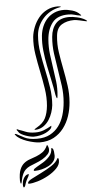

<svg xmlns="http://www.w3.org/2000/svg" viewBox="-87 -768 573 1045"><g transform="rotate(-5 199.5 -246.0)"><path d="M300 -707Q320 -707 346 -699.5Q372 -692 388 -675Q399 -665 385 -669Q371 -671 356.5 -675.5Q342 -680 325 -680Q263 -681 235 -644.5Q207 -608 203 -552Q200 -513 204.5 -474.5Q209 -436 215 -398Q221 -360 225.5 -322Q230 -284 226 -245Q225 -234 223.5 -232Q222 -230 220.5 -233Q219 -236 217.5 -241.5Q216 -247 215 -251Q209 -291 200 -331.5Q191 -372 183 -413Q175 -454 170.5 -495Q166 -536 170 -578Q173 -605 183 -628.5Q193 -652 209.5 -669.5Q226 -687 249 -697Q272 -707 300 -707ZM122 -575Q125 -602 136 -629.5Q147 -657 165.5 -679.5Q184 -702 210.5 -715.5Q237 -729 270 -729Q271 -729 275.5 -728.5Q280 -728 283.5 -727Q287 -726 286.5 -725Q286 -724 279 -723Q252 -718 229 -705Q206 -692 189 -673Q172 -654 161.5 -630.5Q151 -607 149 -582Q145 -534 153 -485.5Q161 -437 171.5 -389Q182 -341 189.5 -292.5Q197 -244 193 -196Q191 -177 184 -156Q177 -135 165.5 -117Q154 -99 137 -86.5Q120 -74 99 -71Q83 -69 85.5 -72.5Q88 -76 97 -81Q133 -101 146.5 -128Q160 -155 164 -195Q168 -241 160.5 -289Q153 -337 143 -385Q133 -433 125.5 -480.5Q118 -528 122 -575ZM95 -21Q137 -21 166 -36.5Q195 -52 214 -77.5Q233 -103 243 -136.5Q253 -170 256 -206Q260 -251 254 -296Q248 -341 240.5 -385.5Q233 -430 227 -475Q221 -520 225 -566Q229 -612 253.5 -639Q278 -666 327 -666Q344 -666 370.5 -660Q397 -654 414 -643Q432 -631 411 -636Q399 -639 380 -643Q361 -647 351 -647Q312 -647 284 -630Q256 -613 252 -570Q247 -524 254 -478.5Q261 -433 270 -387Q279 -341 285.5 -295Q292 -249 288 -203Q285 -165 273 -129Q261 -93 239 -64Q217 -35 184.5 -17.5Q152 0 108 0Q96 0 77 -4Q58 -8 39 -14.5Q20 -21 3.5 -30.5Q-13 -40 -21 -51Q-30 -61 -15 -56Q2 -47 26.5 -34Q51 -21 95 -21ZM89 -56Q114 -56 135 -64Q156 -72 178 -85V-82Q178 -73 168.5 -64.5Q159 -56 145 -49Q131 -42 113.5 -38Q96 -34 78 -34Q71 -34 59 -36.5Q47 -39 34.5 -43.5Q22 -48 11 -54Q0 -60 -4 -68Q-15 -80 -11 -81.5Q-7 -83 0 -78Q16 -73 36.5 -64.5Q57 -56 89 -56ZM28 167Q34 165 33 169Q32 173 30 178Q25 187 22 192.5Q19 198 17 202.5Q15 207 13 212.5Q11 218 8 228Q6 233 4.5 234Q3 235 2 236Q-1 238 -2.5 233Q-4 228 -4 220Q-4 214 -2.5 206Q-1 198 3 190Q7 182 13 175.5Q19 169 28 167ZM-9 206Q-12 215 -13 215Q-15 215 -16.5 209Q-18 203 -18 198Q-18 160 -9.5 138.5Q-1 117 13.5 105Q28 93 46 87Q64 81 82 74Q100 67 116.5 55.5Q133 44 144 20Q146 15 149 21Q152 27 154 36Q157 54 144.5 68Q132 82 114 92.5Q96 103 76 110.5Q56 118 43 124Q16 137 5.5 158.5Q-5 180 -9 206ZM25 215Q25 205 48 193Q71 181 100.5 166.5Q130 152 158 134Q186 116 196 94H198Q202 94 202.5 100Q203 106 203 108Q203 130 183.5 150Q164 170 136 185.5Q108 201 78.5 210Q49 219 29 219Q25 219 25 215ZM62 147Q64 140 80.5 131Q97 122 116.5 110Q136 98 151.5 80.5Q167 63 167 39Q167 36 167.5 36Q168 36 173 38Q179 43 180.5 56.5Q182 70 182 78Q182 96 171 110Q160 124 143 133Q126 142 106 147Q86 152 69 152Q67 152 64 151.5Q61 151 62 147Z"/></g></svg>

Font: Akronim
Style: Regular
Weight: 400
Designer: Grzegorz Klimczewski
Foundry: Fonty.PL
Version: Version 1.001